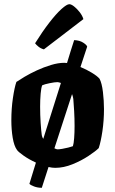

<svg xmlns="http://www.w3.org/2000/svg" viewBox="-20 -799 548 914"><path d="M189 -564Q174 -568 163 -577Q152 -586 147 -593Q182 -649 214.5 -691Q247 -733 272.5 -756Q298 -779 310 -779Q319 -779 332.5 -768.5Q346 -758 359 -741.5Q372 -725 377 -708ZM454 -424Q465 -403 470 -361Q475 -319 475 -280Q475 -225 467.5 -174.5Q460 -124 450 -94Q435 -79 401 -56.5Q367 -34 325 -17Q283 0 243 0Q228 0 211 -4L179 95Q159 95 142 88.5Q125 82 120 76L151 -25Q118 -40 92.5 -58Q67 -76 61 -85Q47 -104 40.5 -143Q34 -182 34 -226Q34 -282 41.5 -332.5Q49 -383 58 -409Q71 -418 97 -433.5Q123 -449 155.5 -464Q188 -479 222.5 -489.5Q257 -500 286 -500Q292 -500 299 -499Q309 -531 317.5 -559.5Q326 -588 333 -608Q359 -607 376 -596Q393 -585 395 -577L363 -480Q392 -468 417.5 -452.5Q443 -437 454 -424ZM171 -291Q171 -252 173.5 -213.5Q176 -175 179 -155Q181 -145 186 -138L270 -404Q259 -408 253 -408Q241 -408 216.5 -403Q192 -398 181 -393Q176 -382 173.5 -353Q171 -324 171 -291ZM327 -103Q331 -115 333 -141.5Q335 -168 335 -199Q335 -234 333 -270Q331 -306 329 -328Q328 -334 326.5 -340Q325 -346 323 -351L239 -93Q249 -88 254 -88Q262 -88 276.5 -90.5Q291 -93 305 -96.5Q319 -100 327 -103Z"/></svg>

Font: Texturina 72pt ExtraBold
Style: Regular
Weight: 800
Designer: Guillermo Torres Carreño
Foundry: Omnibus-Type
Version: Version 1.002; ttfautohint (v1.8.3)